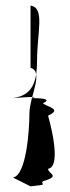

<svg xmlns="http://www.w3.org/2000/svg" viewBox="-20 -797 248 679"><path d="M26 -169 88 -138C158 -145 120 -144 132 -156C197 -175 150 -182 150 -200C203 -208 150 -388 150 -388C203 -412 144 -419 132 -432C169 -449 115 -450 93 -450C88 -430 84 -411 84 -395C84 -340 74 -178 26 -169ZM26 -450C26 -450 75 -454 94 -454C102 -484 111 -514 108 -534C98 -474 68 -457 26 -450ZM88 -450C90 -450 92 -451 94 -451C94 -451 93 -450 93 -450ZM88 -557C100 -554 106 -546 108 -534C110 -548 111 -563 111 -582C111 -682 140 -770 88 -777ZM94 -451C106 -453 103 -454 94 -454Z"/></svg>

Font: bitstorm
Style: excn
Weight: 400
Version: Version 0.2